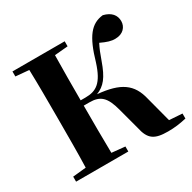

<svg xmlns="http://www.w3.org/2000/svg" viewBox="-170 -940 1129 1127"><g transform="rotate(-30 394.5 -376.5)"><path d="M694 -40 649 -211C623 -322 557 -369 404 -383C460 -405 491 -443 525 -539C540 -582 551 -609 566 -638C606 -619 634 -610 661 -611C713 -611 742 -645 742 -684C742 -724 718 -755 665 -768C583 -759 536 -701 492 -548C454 -428 409 -400 336 -400H303C303 -504 303 -606 305 -705L395 -713V-747H41V-713L131 -705C134 -602 134 -499 134 -395V-351C134 -247 134 -144 131 -43L41 -34V0H395V-34L305 -43C303 -144 303 -247 303 -364H341C414 -364 448 -336 474 -235L512 -93C530 -8 565 15 657 15C702 15 738 10 782 0V-34Z"/></g></svg>

Font: Noto Serif KR Black
Style: Regular
Weight: 900
Version: Version 1.001;PS 1.001;hotconv 16.6.54;makeotf.lib2.5.65590